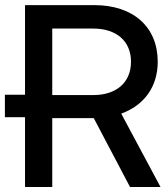

<svg xmlns="http://www.w3.org/2000/svg" viewBox="-23 -748 671 768"><path d="M77.1 -279.3V0H186V-275.4H346.7C348.6 -275.4 350.1 -275.4 352.1 -275.4L497.1 0H619.1L461.9 -293.5C552.2 -326.2 607.9 -399.4 607.9 -501C607.9 -640.1 510.3 -727.5 354.5 -727.5H77.1V-369.1H-3.4V-279.3ZM350.1 -367.7H186V-633.8H349.1C443.4 -633.8 501 -583 501 -501C501 -418.9 443.4 -367.7 350.1 -367.7Z"/></svg>

Font: Inteeer Medium
Style: Regular
Weight: 500
Designer: Rasmus Andersson
Foundry: rsms
Version: Version 4.001;Glyphs 3.4 (3402)